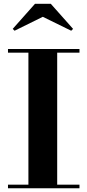

<svg xmlns="http://www.w3.org/2000/svg" viewBox="-20 -1014 470 1034"><path d="M23 0V-19.5H133V-730.5H23V-750H408V-730.5H288V-19.5H408V0ZM58.5 -848.5 48.5 -858.5 168.5 -993.5H253.5L373.5 -858.5L363.5 -848.5L210.5 -923.5Z"/></svg>

Font: Bodoni Moda SC 11pt
Style: Bold
Weight: 700
Version: Version 2.005